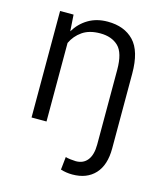

<svg xmlns="http://www.w3.org/2000/svg" viewBox="-112 -622 786 920"><g transform="rotate(15 281.0 -162.5)"><path d="M485.8 43.5Q485.8 126 445.3 169.7Q404.8 213.4 333 213.4Q302.7 213.4 274.9 204.6L281.7 140.6Q290 143.6 306.9 145.5Q323.7 147.5 333 147.5Q370.6 147.5 391.1 120.8Q411.6 94.2 411.6 43.5V-326.7Q411.6 -411.1 378.4 -442.9Q345.2 -474.6 288.6 -474.6Q234.4 -474.6 200.2 -450.9Q166 -427.2 148.4 -389.6V0H74.2V-528.3H141.1L146.5 -446.8Q171.9 -489.3 212.9 -513.7Q253.9 -538.1 308.6 -538.1Q391.6 -538.1 438.7 -488.8Q485.8 -439.5 485.8 -327.6Z"/></g></svg>

Font: Vazirmatn RD Light
Style: Regular
Weight: 300
Designer: Saber Rastikerdar
Foundry: Saber Rastikerdar
Version: Version 32.102